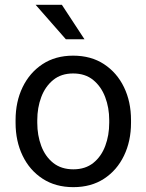

<svg xmlns="http://www.w3.org/2000/svg" viewBox="-20 -770 610 800"><path d="M44.9 -258.3V-269.5Q44.9 -346.2 74.2 -406.7Q103.5 -467.3 157.2 -502.7Q210.9 -538.1 284.7 -538.1Q359.4 -538.1 413.3 -502.7Q467.3 -467.3 496.6 -406.7Q525.9 -346.2 525.9 -269.5V-258.3Q525.9 -182.1 496.6 -121.3Q467.3 -60.5 413.6 -25.4Q359.9 9.8 285.6 9.8Q211.4 9.8 157.5 -25.4Q103.5 -60.5 74.2 -121.3Q44.9 -182.1 44.9 -258.3ZM135.3 -269.5V-258.3Q135.3 -206.1 151.9 -161.9Q168.5 -117.7 201.9 -91.1Q235.4 -64.5 285.6 -64.5Q335.4 -64.5 368.7 -91.1Q401.9 -117.7 418.5 -161.9Q435.1 -206.1 435.1 -258.3V-269.5Q435.1 -321.3 418.2 -365.5Q401.4 -409.7 368.2 -436.8Q335 -463.9 284.7 -463.9Q234.9 -463.9 201.7 -436.8Q168.5 -409.7 151.9 -365.5Q135.3 -321.3 135.3 -269.5ZM237.8 -750 332 -606.4H254.4L128.4 -750Z"/></svg>

Font: Vazirmatn RD
Style: Regular
Weight: 400
Designer: Saber Rastikerdar
Foundry: Saber Rastikerdar
Version: Version 32.102